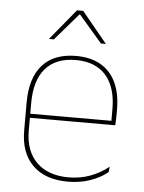

<svg xmlns="http://www.w3.org/2000/svg" viewBox="-51 -721 577 772"><g transform="rotate(5 237.5 -335.0)"><path d="M251.5 9.5Q160 9.5 109.5 -40.2Q59 -90 59 -180.5V-292.5Q59 -392.5 105.8 -444.8Q152.5 -497 241.5 -497Q300 -497 340.8 -473.5Q381.5 -450 402.5 -405.2Q423.5 -360.5 423.5 -296.5V-279.5Q423.5 -268.5 423.2 -257.5Q423 -246.5 422 -233H405Q405 -250.5 405 -266.5Q405 -282.5 405 -296Q405 -355.5 386.2 -396.5Q367.5 -437.5 331 -459Q294.5 -480.5 241.5 -480.5Q161.5 -480.5 119.5 -432.5Q77.5 -384.5 77.5 -292.5V-243.5V-239.5V-181Q77.5 -140 89.2 -108Q101 -76 123.5 -53.8Q146 -31.5 178.5 -19.8Q211 -8 252 -8Q299.5 -8 339.5 -22.8Q379.5 -37.5 414.5 -65L412 -43Q382.5 -19 341.5 -4.8Q300.5 9.5 251.5 9.5ZM67.5 -233V-249.5H415.5V-233ZM228.5 -680H253.5L355.5 -556V-555.5H336L242.5 -664H239.5L146 -555.5H126.5V-556Z"/></g></svg>

Font: Anek Telugu Medium Thin
Style: Regular
Weight: 250
Version: Version 1.003